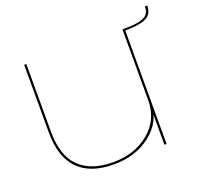

<svg xmlns="http://www.w3.org/2000/svg" viewBox="-117 -785 958 920"><g transform="rotate(-20 362.0 -324.5)"><path d="M572.5 0H583.5V-588H572.5V-144ZM83 -589.5H72V-244Q72 -119 133.5 -56.5Q195 6 314 6Q426.5 6 502.5 -54.2Q578.5 -114.5 578.5 -199L572.5 -226Q572.5 -128 498.5 -66.5Q424.5 -5 314.5 -5Q202 -5 142.5 -63.8Q83 -122.5 83 -243.5ZM577 -588V-578.5Q634 -578.5 665.5 -586.2Q697 -594 710.2 -610.8Q723.5 -627.5 723.5 -655H711.5Q711.5 -631 700.5 -616.5Q689.5 -602 660.5 -595Q631.5 -588 577 -588Z"/></g></svg>

Font: Anybody Expanded Thin
Style: Regular
Weight: 250
Width: 7
Version: Version 1.113;gftools[0.9.25]